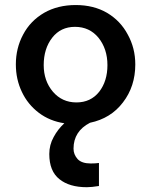

<svg xmlns="http://www.w3.org/2000/svg" viewBox="-20 -491 609 774"><path d="M276.4 108.4Q276.4 131.8 293 150.4Q309.6 168 345.7 168Q365.2 168 378.9 166Q378.9 197.3 378.9 258.8Q348.6 263.7 330.1 263.7Q259.8 263.7 219.7 231.4Q178.7 199.2 178.7 129.9Q178.7 92.8 196.3 61.5Q212.9 30.3 239.3 5.9Q180.7 -2.9 136.7 -36.1Q91.8 -70.3 68.4 -120.1Q43.9 -170.9 43.9 -231.4Q43.9 -296.9 73.2 -351.6Q102.5 -407.2 158.2 -439.5Q212.9 -470.7 285.2 -470.7Q357.4 -470.7 411.1 -439.5Q465.8 -407.2 495.1 -351.6Q525.4 -296.9 525.4 -231.4Q525.4 -142.6 475.6 -78.1Q426.8 -13.7 342.8 3.9Q276.4 38.1 276.4 108.4ZM193.4 -121.1Q230.5 -78.1 288.1 -78.1Q345.7 -78.1 379.9 -121.1Q413.1 -164.1 413.1 -228.5Q413.1 -293.9 377 -338.9Q340.8 -382.8 282.2 -382.8Q224.6 -382.8 190.4 -338.9Q156.2 -294.9 156.2 -228.5Q156.2 -165 193.4 -121.1Z"/></svg>

Font: Alata=Ham
Style: Regular
Weight: 400
Designer: Spyros Zevelakis, Eben Sorkin
Version: Version 1.004